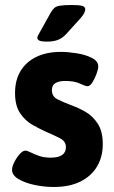

<svg xmlns="http://www.w3.org/2000/svg" viewBox="-20 -738 453 766"><path d="M194 8Q157 8 118.5 0Q80 -8 54 -23.5Q28 -39 28 -60Q28 -73 37 -91Q46 -109 58.5 -123Q71 -137 81 -137Q89 -137 102.5 -130Q116 -123 136 -116Q156 -109 182 -109Q243 -109 243 -151Q243 -174 220 -186Q197 -198 162 -213Q138 -224 109.5 -240Q81 -256 60.5 -286Q40 -316 40 -367Q40 -419 62.5 -455.5Q85 -492 126 -511.5Q167 -531 222 -531Q251 -531 286 -525.5Q321 -520 346.5 -507Q372 -494 372 -473Q372 -462 365 -443Q358 -424 348.5 -409Q339 -394 329 -394Q321 -394 299 -404.5Q277 -415 240 -415Q215 -415 201 -406.5Q187 -398 187 -378Q187 -353 210 -341.5Q233 -330 270 -316Q295 -307 322.5 -291Q350 -275 370 -244.5Q390 -214 390 -163Q390 -112 367 -73.5Q344 -35 300.5 -13.5Q257 8 194 8ZM170 -572Q145 -572 137 -576Q129 -580 129 -587Q129 -592 132.5 -598Q136 -604 142 -615L182 -687Q189 -699 196.5 -706Q204 -713 220 -715.5Q236 -718 267 -718Q296 -718 308 -714.5Q320 -711 320 -701Q320 -693 315 -684Q310 -675 301 -665L244 -602Q228 -585 210 -578.5Q192 -572 170 -572Z"/></svg>

Font: Asap
Style: Regular
Weight: 400
Designer: Pablo Cosgaya
Foundry: Omnibus-Type
Version: Version 3.001